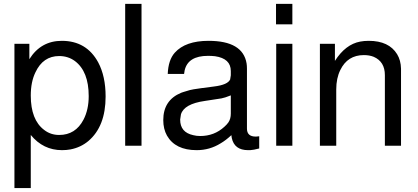

<svg xmlns="http://www.w3.org/2000/svg" viewBox="-20 -749 2150 987"><path d="M54.2 217.8V-523.9H130.9V-444.8Q189.9 -539.1 297.9 -539.1Q424.8 -539.1 484.9 -428.2Q522.9 -356.9 522.9 -252.9Q522.9 -99.1 434.1 -23.9Q395 8.8 342.8 19Q321.8 22.9 298.8 22.9Q202.1 22.9 138.2 -55.2V217.8ZM284.2 -460.9Q201.2 -460.9 162.1 -377Q138.2 -328.1 138.2 -257.8Q138.2 -132.8 207 -81.1Q240.2 -55.2 284.2 -55.2Q368.2 -55.2 409.2 -133.8Q436 -185.1 436 -254.9Q436 -381.8 365.2 -435.1Q330.1 -460.9 284.2 -460.9Z M707.5 -729V0H623.5V-729Z M1312.5 -48.8V14.2Q1283.2 22 1266.1 22.9H1265.1H1255.4Q1184.6 22.9 1171.4 -40L1169.4 -54.2Q1141.1 -27.8 1114.3 -12.2Q1058.1 22.9 991.2 22.9Q881.3 22.9 838.4 -51.8Q819.3 -85.9 819.3 -131.8Q819.3 -233.9 911.1 -272L922.4 -275.9L956.5 -286.1Q965.3 -288.1 975.6 -290Q1005.4 -294.9 1079.1 -304.2Q1152.3 -313 1163.6 -341.8V-342.8V-344.2L1166.5 -361.8V-383.8Q1166.5 -448.2 1085.4 -460Q1068.4 -461.9 1049.3 -461.9Q946.3 -461.9 929.2 -387.2Q927.2 -377.9 926.3 -369.1H842.3Q845.2 -440.9 878.4 -478Q933.1 -539.1 1052.2 -539.1Q1228.5 -539.1 1247.6 -422.9Q1249.5 -411.1 1249.5 -396V-87.9Q1249.5 -46.9 1294.4 -46.9H1296.4Q1302.2 -46.9 1307.1 -47.9H1308.1ZM1166.5 -165V-258.8L1156.2 -254.9Q1140.1 -248 1118.2 -243.2L1032.2 -230Q926.3 -214.8 910.2 -161.1L906.2 -134.8V-133.8Q906.2 -68.8 973.1 -54.2Q989.3 -49.8 1009.3 -49.8Q1081.5 -49.8 1133.3 -97.2Q1146.5 -108.9 1154.3 -120.1Q1166.5 -138.2 1166.5 -165Z M1482.9 -523.9V0H1399.9V-523.9ZM1482.9 -729V-624H1398.9V-729Z M1624.5 -523.9H1701.7V-436Q1755.9 -521 1831.5 -535.2Q1851.6 -539.1 1875.5 -539.1Q1979.5 -539.1 2021.5 -470.2Q2040.5 -439 2041.5 -396V0H1958.5V-362.8Q1958.5 -432.1 1900.9 -457Q1878.9 -465.8 1850.6 -465.8Q1766.6 -465.8 1729.5 -389.2Q1708.5 -347.2 1708.5 -289.1V0H1624.5Z"/></svg>

Font: SolaimanLipi
Style: Normal
Weight: 400
Designer: Solaiman Karim
Foundry: Al Mamun Sumon
Version: Version 2.000